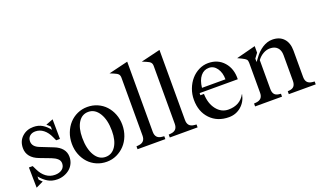

<svg xmlns="http://www.w3.org/2000/svg" viewBox="-75 -1167 2712 1622"><g transform="rotate(-20 1281.5 -355.5)"><path d="M184 -437Q153 -437 133.5 -419.5Q114 -402 114 -373Q114 -348 129 -330.5Q144 -313 172 -302L288 -256Q334 -238 358.5 -208Q383 -178 383 -137Q383 -104 370 -77Q357 -50 335 -31.5Q313 -13 284 -2.5Q255 8 224 8Q175 8 139 -13.5Q103 -35 72 -73V-45Q79 -37 86 -30Q93 -23 99 -18L33 14L30 -169H64L82 -132Q104 -86 138.5 -60.5Q173 -35 217 -35Q257 -35 281.5 -54Q306 -73 306 -106Q306 -131 287 -148Q268 -165 237 -177L137 -215Q89 -233 63.5 -264.5Q38 -296 38 -339Q38 -402 79.5 -440Q121 -478 181 -478Q226 -478 260 -458Q294 -438 322 -401V-430Q315 -437 307 -445Q299 -453 292 -458L357 -483L359 -306H325L310 -339Q289 -386 256.5 -411.5Q224 -437 184 -437Z M667 -481Q716 -481 758 -462.5Q800 -444 830 -411.5Q860 -379 877.5 -334.5Q895 -290 895 -238Q895 -186 877.5 -140Q860 -94 829 -61Q798 -28 756.5 -8.5Q715 11 667 11Q618 11 576 -7.5Q534 -26 504 -58.5Q474 -91 456.5 -135.5Q439 -180 439 -232Q439 -285 456.5 -330.5Q474 -376 504.5 -409.5Q535 -443 577 -462Q619 -481 667 -481ZM661 -439Q604 -439 571.5 -388Q539 -337 539 -250Q539 -151 575 -91Q611 -31 671 -31Q728 -31 761.5 -82Q795 -133 795 -220Q795 -319 758 -379Q721 -439 661 -439Z M1024 -614Q1024 -634 1014.5 -645.5Q1005 -657 978 -668L942 -683L1116 -725V-95Q1116 -64 1130.5 -47.5Q1145 -31 1174 -28L1195 -26V0H945V-26L966 -28Q995 -31 1009.5 -47.5Q1024 -64 1024 -95Z M1314 -614Q1314 -634 1304.5 -645.5Q1295 -657 1268 -668L1232 -683L1406 -725V-95Q1406 -64 1420.5 -47.5Q1435 -31 1464 -28L1485 -26V0H1235V-26L1256 -28Q1285 -31 1299.5 -47.5Q1314 -64 1314 -95Z M1943 -266H1600V-247H1632Q1634 -161 1676.5 -106.5Q1719 -52 1783 -52Q1834 -52 1871.5 -72.5Q1909 -93 1932 -135L1934 -134Q1921 -69 1874.5 -29.5Q1828 10 1765 10Q1662 10 1598.5 -56Q1535 -122 1535 -229Q1535 -280 1552.5 -326Q1570 -372 1599.5 -406Q1629 -440 1669 -460Q1709 -480 1753 -480Q1840 -480 1893 -420Q1946 -360 1943 -266ZM1746 -440Q1700 -440 1670.5 -403.5Q1641 -367 1634 -301H1845Q1845 -361 1817 -400.5Q1789 -440 1746 -440Z M2081 -364Q2081 -384 2072.5 -394Q2064 -404 2035 -418L1999 -435L2173 -480V-421L2142 -379V-348L2162 -375Q2198 -426 2241.5 -453.5Q2285 -481 2330 -481Q2395 -481 2431.5 -441.5Q2468 -402 2468 -332V-95Q2468 -64 2482.5 -47.5Q2497 -31 2526 -28L2547 -26V0H2305V-26L2323 -28Q2350 -31 2363 -47.5Q2376 -64 2376 -95V-325Q2376 -369 2352.5 -393.5Q2329 -418 2286 -418Q2255 -418 2225 -401Q2195 -384 2173 -354V-95Q2173 -64 2186 -47.5Q2199 -31 2226 -28L2244 -26V0H2002V-26L2023 -28Q2052 -31 2066.5 -47.5Q2081 -64 2081 -95Z"/></g></svg>

Font: Redaction
Style: Regular
Weight: 400
Designer: Jeremy Mickel / Forest Young
Foundry: MCKL
Version: Version 2.001; Redaction